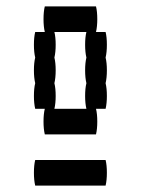

<svg xmlns="http://www.w3.org/2000/svg" viewBox="-20 -580 440 600"><path d="M314 -360Q314 -337 310 -320Q314 -304 314 -280Q314 -257 310 -240H280Q284 -224 284 -200Q284 -177 280 -160H120Q116 -177 116 -200Q116 -224 120 -240H90Q86 -257 86 -280Q86 -304 90 -320Q86 -337 86 -360Q86 -384 90 -400Q86 -417 86 -440Q86 -464 90 -480H120Q116 -497 116 -520Q116 -544 120 -560H280Q284 -544 284 -520Q284 -497 280 -480H310Q314 -464 314 -440Q314 -417 310 -400Q314 -384 314 -360ZM246 -280Q246 -304 250 -320Q246 -337 246 -360Q246 -384 250 -400Q246 -417 246 -440Q246 -464 250 -480H150Q154 -464 154 -440Q154 -417 150 -400Q154 -384 154 -360Q154 -337 150 -320Q154 -304 154 -280Q154 -257 150 -240H250Q246 -257 246 -280ZM314 -40Q314 -17 310 0H90Q86 -17 86 -40Q86 -64 90 -80H310Q314 -64 314 -40Z"/></svg>

Font: VT323
Style: Regular
Weight: 400
Monospace: yes
Designer: Peter Hull
Version: Version 2.000